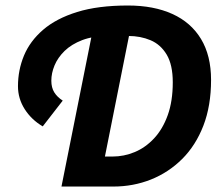

<svg xmlns="http://www.w3.org/2000/svg" viewBox="-20 -684 820 704"><path d="M205.4 0 322.6 -585.8H459.7L364.7 -110H392Q434.8 -110 474.2 -126.5Q513.6 -143 545.1 -176.8Q576.6 -210.5 595.1 -261.9Q613.5 -313.2 613.5 -382.3Q613.5 -446.2 591.3 -483.6Q569 -520.9 532 -536.5Q495 -552.1 450.7 -552.1H377.5Q321.3 -552.1 281.7 -537Q242.1 -521.8 216.9 -497.3Q191.8 -472.7 180 -444.2Q168.2 -415.7 168.2 -388.1Q168.2 -362.9 178.9 -345.5Q189.7 -328.1 210 -315.1L136.7 -220.6Q95.3 -245 70.6 -283.7Q45.9 -322.5 45.9 -368Q45.9 -427.1 68 -480.4Q90.2 -533.6 138.2 -574.9Q186.2 -616.2 262.8 -640Q339.4 -663.8 449.1 -663.8Q543.7 -663.8 612 -632.8Q680.3 -601.9 717.1 -541Q753.9 -480.1 753.9 -390.9Q753.9 -296.3 725.8 -223.4Q697.6 -150.5 647.8 -101Q598 -51.5 533.3 -25.7Q468.5 0 395.5 0Z"/></svg>

Font: Source Sans 3 VF
Style: Italic
Weight: 200
Italic angle: -11°
Designer: Paul D. Hunt
Foundry: Adobe Systems Incorporated
Version: Version 3.042;hotconv 1.0.118;makeotfexe 2.5.65603